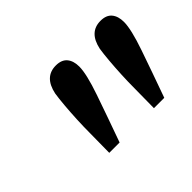

<svg xmlns="http://www.w3.org/2000/svg" viewBox="-72 -878 617 617"><g transform="rotate(-45 236.0 -570.0)"><path d="M214 -730Q240 -730 252.5 -715Q265 -700 265 -674Q265 -641 240.5 -570Q216 -499 184 -410H137L138 -500Q138 -528 139.5 -559.5Q141 -591 143.5 -620Q146 -649 149 -668Q162 -730 214 -730ZM417 -730Q443 -730 455.5 -715Q468 -700 468 -674Q468 -641 443.5 -570Q419 -499 387 -410H340L341 -500Q341 -528 342.5 -559.5Q344 -591 346.5 -620Q349 -649 352 -668Q365 -730 417 -730Z"/></g></svg>

Font: Source Serif 4 SmText Semibold
Style: Italic
Weight: 600
Italic angle: -12°
Designer: Frank Grießhammer
Foundry: Adobe
Version: Version 4.005;hotconv 1.1.0;makeotfexe 2.6.0